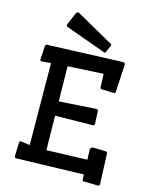

<svg xmlns="http://www.w3.org/2000/svg" viewBox="-145 -1079 957 1205"><g transform="rotate(15 333.5 -477.0)"><path d="M621.1 20Q619.1 31.2 610.8 31.2L519 29.3Q508.3 29.3 508.3 16.6L507.3 -13.2L71.3 -1Q60.1 -1 59.6 -12.7L62.5 -102.5Q62.5 -109.9 70.3 -111.8L131.3 -103.5L127.4 -635.3L65.9 -629.9Q57.1 -629.9 57.1 -640.6L62.5 -729.5Q63.5 -738.8 74.2 -739.7L562 -758.3Q576.7 -757.3 576.7 -745.1L566.9 -566.9Q566.9 -555.7 559.1 -555.7L477.1 -558.6Q470.2 -559.1 468.8 -562Q467.3 -564.9 466.8 -571.3L463.9 -655.3L232.9 -643.1L236.3 -415.5L476.1 -430.7Q488.3 -430.7 489.3 -419.4L492.7 -337.4Q491.7 -326.2 482.4 -326.2L237.3 -322.8L240.7 -99.6L504.4 -108.4L502.4 -172.4Q503.4 -190.4 522.9 -191.4L602.1 -189Q613.3 -188 613.3 -180.2ZM197.8 -979.5Q200.7 -986.3 206.5 -986.3Q212.4 -986.3 218.3 -983.4L458.5 -848.6Q462.9 -846.2 462.9 -843.3Q462.9 -840.3 460.9 -835.4L441.9 -790.5Q439.9 -785.6 436.3 -785.6Q432.6 -785.6 429.2 -787.1L168.9 -881.3Q161.6 -884.3 161.6 -889.9Q161.6 -895.5 163.6 -899.4Z"/></g></svg>

Font: Wellfleet
Style: Regular
Weight: 400
Designer: Riccardo De Franceschi
Foundry: Riccardo De Franceschi
Version: Version 1.002